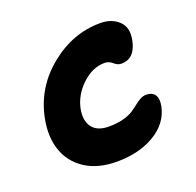

<svg xmlns="http://www.w3.org/2000/svg" viewBox="-90 -589 663 648"><g transform="rotate(-20 242.0 -264.5)"><path d="M226.1 -35.2Q158.2 -35.2 112.8 -64.9Q67.4 -94.7 50.8 -144.8Q34.2 -194.8 46.9 -256.8Q67.4 -359.4 150.1 -426.8Q232.9 -494.1 332 -494.1Q373 -494.1 397.9 -470.2Q422.9 -446.3 414.1 -402.8Q401.9 -340.8 353 -340.8Q339.8 -340.8 327.4 -351.8Q314.9 -362.8 299.8 -362.8Q255.9 -362.8 218 -326.9Q180.2 -291 170.9 -244.1Q163.6 -204.1 181.4 -179.9Q199.2 -155.8 241.2 -155.8Q270.5 -155.8 293 -161.9Q315.4 -168 328.4 -176.5Q341.3 -185.1 351.6 -193.4Q361.8 -201.7 372.6 -207.8Q383.3 -213.9 395 -213.9Q416 -213.9 425.5 -200.4Q435.1 -187 430.2 -160.2Q418.5 -102.5 362.3 -68.8Q306.2 -35.2 226.1 -35.2Z"/></g></svg>

Font: Shantell Sans Irregular Bouncy
Style: Italic
Weight: 600
Italic angle: -11.31°
Designer: Stephen Nixon, Anya Danilova, Shantell Martin
Foundry: Arrow Type
Version: Version 1.006;[9816181b4]